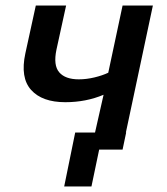

<svg xmlns="http://www.w3.org/2000/svg" viewBox="-20 -543 608 697"><path d="M213 134 253 -62H325L356 -199Q292 -172 217 -172Q133 -172 93 -216.5Q53 -261 72 -349L110 -523H220L185 -363Q173 -306 195 -280.5Q217 -255 266 -255Q294 -255 323 -262Q352 -269 373 -279L425 -523H535L437 -62H438L425 0H340L312 134Z"/></svg>

Font: Raleway SemiBold
Style: Italic
Weight: 600
Italic angle: -12°
Designer: Matt McInerney, Pablo Impallari, Rodrigo Fuenzalida
Foundry: Matt McInerney, Pablo Impallari, Rodrigo Fuenzalida
Version: Version 4.026